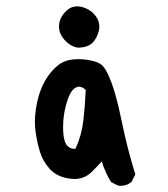

<svg xmlns="http://www.w3.org/2000/svg" viewBox="-20 -582 540 618"><path d="M219.2 -5.9Q212.9 -5.9 206.1 -6.8Q164.1 -12.2 140.6 -37.6Q118.2 -62.5 108.9 -92.3Q99.6 -122.1 94.7 -156.7Q92.3 -172.4 92.3 -191.2Q92.3 -210 95.7 -231.9Q107.9 -314.5 154.8 -361.3Q176.8 -383.3 202.6 -388.7Q216.8 -391.6 231.2 -391.6Q245.6 -391.6 259.3 -389.6Q295.4 -384.8 310.1 -370.6Q317.4 -362.8 324.5 -349.1Q331.5 -335.4 338.4 -317.1Q345.2 -298.8 350.6 -279.8Q361.8 -241.2 373 -186Q389.6 -104.5 415.5 -21L403.8 2.9L402.3 3.9Q388.7 16.1 368.2 16.1Q365.2 16.1 360.4 15.6L337.4 3.9Q317.9 -27.8 307.6 -62.5Q292 -45.4 276.4 -29.8Q252.9 -5.9 219.2 -5.9ZM255.9 -292.5Q244.1 -303.2 234.4 -303.2Q232.9 -303.2 231.4 -302.7Q218.8 -300.8 209 -285.6Q198.7 -269.5 190.9 -237.8Q183.1 -206.1 183.1 -172.9Q183.1 -125 197.8 -111.8Q207 -103 218.3 -103Q220.7 -103 223.1 -103.5Q242.7 -146 248.3 -194.1Q253.9 -242.2 255.9 -292.5ZM169.9 -496.6Q169.9 -523.4 191.9 -545.4Q207.5 -561.5 228.5 -561.5Q234.4 -561.5 241.2 -560.1Q269 -553.7 286.1 -532.7Q304.2 -510.7 298.3 -483.4Q292 -458 276.9 -443.4Q260.7 -428.7 230.5 -428.7H230Q205.1 -433.1 186.5 -455.1Q169.9 -474.6 169.9 -496.6Z"/></svg>

Font: Bakudai
Style: Bold
Weight: 700
Version: Version 1.48